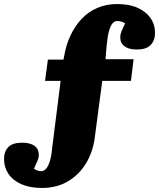

<svg xmlns="http://www.w3.org/2000/svg" viewBox="-55 -737 787 950"><path d="M153 193Q93 193 51 174.5Q9 156 -13 123.5Q-35 91 -35 50Q-35 13 -14 -9Q7 -31 55 -31Q94 -31 115.5 -15.5Q137 0 137 29Q137 43 131 57.5Q125 72 113 98Q121 103 129 106.5Q137 110 148 110Q164 110 175 95.5Q186 81 193.5 54Q201 27 204 -12L245 -337H168L182 -442H259L263 -462Q272 -515 293.5 -561Q315 -607 348 -642.5Q381 -678 425.5 -697.5Q470 -717 524 -717Q584 -717 625.5 -698.5Q667 -680 689.5 -648Q712 -616 712 -574Q712 -537 690.5 -514.5Q669 -492 622 -492Q582 -492 561 -508Q540 -524 540 -552Q540 -567 546 -581.5Q552 -596 564 -622Q556 -627 545.5 -630Q535 -633 525 -633Q511 -633 501 -620.5Q491 -608 484 -582Q477 -556 473 -515L467 -444H606L593 -337H451L414 -57Q405 14 371 70.5Q337 127 281.5 160Q226 193 153 193Z"/></svg>

Font: Literata 18pt Black
Style: Regular
Weight: 900
Designer: Latin by Veronika Burian and Jose Scaglione. Greek by Irene Vlachou. Cyrillic by Vera Evstafieva.
Foundry: TypeTogether
Version: Version 3.103;gftools[0.9.29]